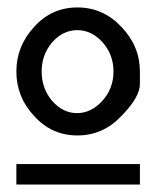

<svg xmlns="http://www.w3.org/2000/svg" viewBox="-20 -756 419 516"><path d="M24 -564Q24 -495 72 -444Q119 -392 188 -392Q257 -392 306 -444Q356 -495 356 -530V-564Q356 -632 306 -684Q257 -736 188 -736Q119 -736 72 -684Q24 -632 24 -564ZM120 -642Q149 -675 188 -675Q226 -675 256 -642Q285 -609 285 -564Q285 -518 255 -485Q225 -452 187 -452Q149 -452 120 -485Q92 -518 92 -564Q92 -609 120 -642ZM24 -315V-260H356V-315Z"/></svg>

Font: Sawarabi Gothic
Style: Regular
Weight: 400
Designer: mshio (mshio@users.sourceforge.jp)
Version: Version 20141215